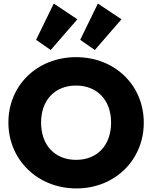

<svg xmlns="http://www.w3.org/2000/svg" viewBox="-20 -1042 852 1075"><path d="M408 13C623 13 785 -146 785 -355C785 -565 623 -722 406 -722C189 -722 27 -565 27 -356C27 -147 191 13 408 13ZM182 -819 264 -762 413 -934 281 -1022ZM210 -356C210 -481 287 -563 406 -563C524 -563 602 -481 602 -356C602 -229 525 -147 406 -147C287 -147 210 -229 210 -356ZM429 -819 511 -762 660 -934 528 -1022Z"/></svg>

Font: MV Cash ExtraBold
Style: Regular
Weight: 800
Designer: Rodrigo Fuenzalida
Foundry: fragTYPE
Version: Version 1.100;Glyphs 3.1.2 (3151)